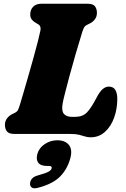

<svg xmlns="http://www.w3.org/2000/svg" viewBox="-20 -720 678 1032"><path d="M358.5 0H59Q27.5 0 17 -14Q6.5 -28 6.5 -49Q6.5 -68.5 17.2 -83Q28 -97.5 43.5 -105.5L59.5 -113.5Q72 -119.5 76.8 -129Q81.5 -138.5 88.5 -162Q95 -183.5 106.8 -223.8Q118.5 -264 132.5 -312.5Q146.5 -361 160 -409.5Q173.5 -458 183.5 -497.2Q193.5 -536.5 197.5 -557Q201.5 -580 185.5 -589.5L171 -598Q158.5 -605 150.5 -615.5Q142.5 -626 142.5 -642Q142.5 -667.5 158.2 -683.8Q174 -700 203.5 -700H448.5Q480.5 -700 490.8 -685.8Q501 -671.5 501 -651Q501 -630.5 490 -616.2Q479 -602 465 -595L448 -586.5Q438.5 -582 433.5 -575Q428.5 -568 421.5 -546Q403 -486 385.5 -425.8Q368 -365.5 353.8 -312.5Q339.5 -259.5 329.8 -221Q320 -182.5 317 -165.5Q309.5 -125 323 -108.5Q336.5 -92 365.5 -92H385Q423.5 -92 446.5 -115Q469.5 -138 498.5 -194Q516 -228 532 -241.2Q548 -254.5 564.5 -254.5Q589.5 -254.5 600 -236.5Q610.5 -218.5 610.5 -189Q610.5 -135 593.5 -87.8Q576.5 -40.5 544.2 -11.2Q512 18 467 18Q450.5 18 436.8 13.5Q423 9 405.5 4.5Q388 0 358.5 0ZM233 172Q198.5 172 185.8 154.8Q173 137.5 180.5 108.5Q189.5 75 220.5 54.5Q251.5 34 287.5 34Q330 34 350.2 58.8Q370.5 83.5 358 130.5Q342.5 188.5 303 228.8Q263.5 269 183.5 289.5Q161.5 295.5 151 288Q140.5 280.5 141.5 265.5Q142.5 251 152.5 239.8Q162.5 228.5 183 223Q228 210.5 241.5 202.5Q255 194.5 257.5 185Q261 172 243 172Z"/></svg>

Font: Fraunces 9pt S100 Black
Style: Italic
Weight: 900
Italic angle: -16°
Version: Version 1.000; ttfautohint (v1.8.3)